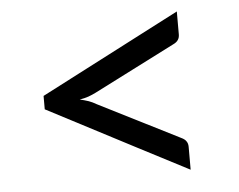

<svg xmlns="http://www.w3.org/2000/svg" viewBox="-40 -602 659 530"><g transform="rotate(-5 290.0 -337.0)"><path d="M224.6 -351.6Q214.8 -346.7 204.1 -342.8Q192.4 -338.9 179.7 -336.9Q192.4 -334 204.1 -330.1Q214.8 -326.2 224.6 -320.3Q299.8 -282.2 449.2 -207Q460 -202.1 463.9 -195.3Q467.8 -189.5 467.8 -180.7Q467.8 -159.2 467.8 -117.2Q371.1 -167 81.1 -318.4Q81.1 -327.1 81.1 -355.5Q177.7 -405.3 467.8 -555.7Q467.8 -540 467.8 -492.2Q467.8 -483.4 463.9 -477.5Q460 -470.7 449.2 -465.8Q375 -427.7 224.6 -351.6Z"/></g></svg>

Font: Lato
Style: Regular
Weight: 400
Designer: Lukasz Dziedzic with Adam Twardoch and Botio Nikoltchev
Version: Version 2.015; 2015-08-06; http://www.latofonts.com/